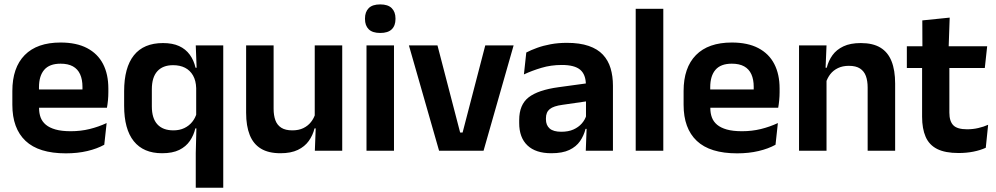

<svg xmlns="http://www.w3.org/2000/svg" viewBox="-20 -702 4638 894"><path d="M286.5 12Q160.5 12 99 -46Q37.5 -104 37.5 -214V-278Q37.5 -387 95 -445.5Q152.5 -504 262 -504Q336 -504 385.5 -478Q435 -452 459.8 -404.2Q484.5 -356.5 484.5 -290V-272.5Q484.5 -254.5 482.8 -235.8Q481 -217 478 -200.5H362Q363.5 -228 363.8 -252.8Q364 -277.5 364 -297.5Q364 -332 353 -356.2Q342 -380.5 319.5 -393Q297 -405.5 262 -405.5Q210.5 -405.5 186 -377Q161.5 -348.5 161.5 -296V-250.5L162 -236V-197.5Q162 -174.5 169.2 -155Q176.5 -135.5 193.5 -121.2Q210.5 -107 238.8 -99Q267 -91 309.5 -91Q355.5 -91 397.2 -101.2Q439 -111.5 476.5 -129L465.5 -28Q432 -9.5 386.8 1.2Q341.5 12 286.5 12ZM452 -200.5H105.5V-285.5H452Z M734.5 11.5Q648 11.5 603 -44.5Q558 -100.5 558 -209.5V-277Q558 -387.5 603.5 -444.5Q649 -501.5 739 -501.5Q783.5 -501.5 814 -487.5Q844.5 -473.5 863.5 -447.5Q882.5 -421.5 890.5 -386.5H927.5L893.5 -291.5Q892.5 -326.5 878.8 -350.5Q865 -374.5 841.5 -386.5Q818 -398.5 786 -398.5Q738 -398.5 712.5 -370.2Q687 -342 687 -286V-206.5Q687 -151 712.8 -123Q738.5 -95 787.5 -95Q816 -95 838 -105.5Q860 -116 874.8 -134.2Q889.5 -152.5 896 -175.5L925.5 -104H889.5Q882 -72 864 -45.8Q846 -19.5 814.8 -4Q783.5 11.5 734.5 11.5ZM1019.5 172H891.5V10.5L895 -125.5L893.5 -146.5V-347L896 -373.5L891.5 -490.5H1019.5Z M1126 -490.5H1254V-195.5Q1254 -165 1262.2 -142.2Q1270.5 -119.5 1289.8 -107.2Q1309 -95 1341.5 -95Q1371 -95 1392.5 -105.5Q1414 -116 1428 -133.8Q1442 -151.5 1448.5 -173.5L1468.5 -104H1444.5Q1436.5 -72 1417.8 -45.8Q1399 -19.5 1366.8 -4Q1334.5 11.5 1286 11.5Q1230 11.5 1194.8 -10Q1159.5 -31.5 1142.8 -73.5Q1126 -115.5 1126 -177ZM1445.5 -490.5H1573.5V0H1446L1450.5 -119L1445.5 -129.5Z M1814.5 0H1686.5V-490.5H1814.5ZM1750.5 -548.5Q1714 -548.5 1696.8 -565.8Q1679.5 -583 1679.5 -613.5V-616Q1679.5 -646.5 1696.8 -664Q1714 -681.5 1750.5 -681.5Q1786.5 -681.5 1804 -664Q1821.5 -646.5 1821.5 -616V-613.5Q1821.5 -582.5 1804 -565.5Q1786.5 -548.5 1750.5 -548.5Z M2122.5 -85H2134L2239.5 -490.5H2371.5L2231.5 0H2024.5L1884 -490.5H2017Z M2834 0H2707.5L2712 -120L2708.5 -131V-284.5L2708 -306.5Q2708 -354.5 2681.8 -377Q2655.5 -399.5 2596 -399.5Q2545.5 -399.5 2501.2 -386.2Q2457 -373 2419.5 -355.5L2430.5 -457.5Q2452.5 -469 2480.8 -479.2Q2509 -489.5 2544 -496Q2579 -502.5 2619.5 -502.5Q2679.5 -502.5 2721 -488.2Q2762.5 -474 2787.2 -447.5Q2812 -421 2823 -384.2Q2834 -347.5 2834 -303ZM2547 11.5Q2474 11.5 2435.8 -25Q2397.5 -61.5 2397.5 -129V-143Q2397.5 -214.5 2441.5 -248.8Q2485.5 -283 2581 -296L2720 -315L2727.5 -232.5L2599.5 -214Q2557.5 -208.5 2539.8 -194Q2522 -179.5 2522 -151.5V-146.5Q2522 -119 2539.2 -103.8Q2556.5 -88.5 2593.5 -88.5Q2626.5 -88.5 2650 -99Q2673.5 -109.5 2688.8 -126.8Q2704 -144 2710.5 -165.5L2728.5 -102H2706.5Q2698.5 -70.5 2680.8 -44.8Q2663 -19 2631 -3.8Q2599 11.5 2547 11.5Z M3068.5 0H2940V-661H3068.5Z M3412 12Q3286 12 3224.5 -46Q3163 -104 3163 -214V-278Q3163 -387 3220.5 -445.5Q3278 -504 3387.5 -504Q3461.5 -504 3511 -478Q3560.5 -452 3585.2 -404.2Q3610 -356.5 3610 -290V-272.5Q3610 -254.5 3608.2 -235.8Q3606.5 -217 3603.5 -200.5H3487.5Q3489 -228 3489.2 -252.8Q3489.5 -277.5 3489.5 -297.5Q3489.5 -332 3478.5 -356.2Q3467.5 -380.5 3445 -393Q3422.5 -405.5 3387.5 -405.5Q3336 -405.5 3311.5 -377Q3287 -348.5 3287 -296V-250.5L3287.5 -236V-197.5Q3287.5 -174.5 3294.8 -155Q3302 -135.5 3319 -121.2Q3336 -107 3364.2 -99Q3392.5 -91 3435 -91Q3481 -91 3522.8 -101.2Q3564.5 -111.5 3602 -129L3591 -28Q3557.5 -9.5 3512.2 1.2Q3467 12 3412 12ZM3577.5 -200.5H3231V-285.5H3577.5Z M4148 0H4020V-294.5Q4020 -325.5 4011.8 -348Q4003.5 -370.5 3984.5 -383Q3965.5 -395.5 3932.5 -395.5Q3903.5 -395.5 3881.8 -385Q3860 -374.5 3846.2 -356.8Q3832.5 -339 3825.5 -316.5L3805.5 -386.5H3829.5Q3837.5 -419 3856.2 -445Q3875 -471 3907.2 -486.2Q3939.5 -501.5 3988 -501.5Q4044.5 -501.5 4079.5 -480.2Q4114.5 -459 4131.2 -417Q4148 -375 4148 -313ZM3828.5 0H3700.5V-490.5H3828.5L3823.5 -371L3828.5 -360.5Z M4443.5 10.5Q4381 10.5 4343.8 -8.2Q4306.5 -27 4290 -65Q4273.5 -103 4273.5 -158.5V-444.5H4400.5V-177.5Q4400.5 -137.5 4418.8 -118.8Q4437 -100 4483 -100Q4510 -100 4535 -105.8Q4560 -111.5 4581 -121L4570 -14Q4545 -2.5 4512.8 4Q4480.5 10.5 4443.5 10.5ZM4565.5 -385.5H4202.5V-486.5H4576.5ZM4397 -477H4275L4274.5 -607L4402 -620Z"/></svg>

Font: Anek Malayalam Medium SemiBold
Style: Regular
Weight: 600
Version: Version 1.003